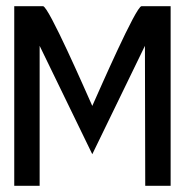

<svg xmlns="http://www.w3.org/2000/svg" viewBox="-20 -600 605 620"><path d="M26 0H108V-452L278 -102L448 -452L449 0H531V-580H437C419 -580 301 -309 278 -258C256 -307 137 -580 119 -580H26Z"/></svg>

Font: Charger Sport
Style: SeBdNrw
Weight: 600
Designer: Jasper
Foundry: Cannot Into Space Fonts
Version: Version 1.1